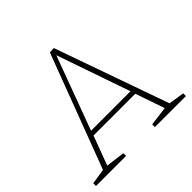

<svg xmlns="http://www.w3.org/2000/svg" viewBox="-170 -870 1046 1046"><g transform="rotate(-45 352.5 -347.0)"><path d="M238 -21V0H6V-21L95 -35L343 -692L375 -694L608 -35L699 -21V0H460V-21L571 -35L513 -204H191L128 -35ZM200 -232H504L357 -657Z"/></g></svg>

Font: Bitter ExtraLight
Style: Regular
Weight: 200
Designer: Sol Matas, and Bitter project Authors
Foundry: Sol Matas
Version: Version 2.001